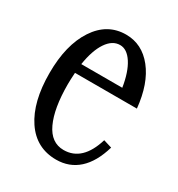

<svg xmlns="http://www.w3.org/2000/svg" viewBox="-132 -592 648 699"><g transform="rotate(30 192.0 -243.0)"><path d="M210 -25.9Q289.1 -25.9 320.8 -130.9L356 -120.1Q335.9 -51.3 297.4 -16.6Q258.8 18.1 204.1 18.1Q120.1 18.1 73 -52Q25.9 -122.1 25.9 -243.2Q25.9 -361.8 72.8 -432.9Q119.6 -503.9 198.2 -503.9Q265.6 -503.9 311 -446.8Q356.4 -389.6 366.2 -290H106Q104 -259.8 104 -241.2Q104 -140.1 130.6 -83Q157.2 -25.9 210 -25.9ZM198.2 -460Q166 -460 142.8 -425.5Q119.6 -391.1 109.9 -329.1H282.2Q272.5 -390.6 250 -425.3Q227.5 -460 198.2 -460Z"/></g></svg>

Font: Margherita
Style: Regular
Weight: 400
Designer: James Puckett
Foundry: Dunwich Type Founders
Version: Version 1.008;hotconv 1.0.109;makeotfexe 2.5.65596